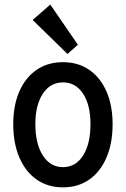

<svg xmlns="http://www.w3.org/2000/svg" viewBox="-20 -807 547 835"><path d="M253.9 7.8Q188 7.8 139.4 -26.1Q90.8 -60.1 64.2 -122.1Q37.6 -184.1 37.6 -267.1Q37.6 -348.6 64.2 -409.4Q90.8 -470.2 139.4 -503.4Q188 -536.6 253.9 -536.6Q319.8 -536.6 368.2 -503.2Q416.5 -469.7 443.1 -409.2Q469.7 -348.6 469.7 -267.1Q469.7 -183.6 443.1 -121.8Q416.5 -60.1 368.2 -26.1Q319.8 7.8 253.9 7.8ZM253.9 -80.1Q309.1 -80.1 341.3 -130.6Q373.5 -181.2 373.5 -267.1Q373.5 -350.1 341.3 -399.4Q309.1 -448.7 253.9 -448.7Q198.7 -448.7 166.3 -399.4Q133.8 -350.1 133.8 -267.1Q133.8 -181.6 166.3 -130.9Q198.7 -80.1 253.9 -80.1ZM273.4 -572.3 122.1 -720.2 198.7 -787.1 318.8 -612.3Z"/></svg>

Font: Reddit Sans Condensed Medium
Style: Regular
Weight: 500
Designer: Stephen Hutchings
Foundry: Reddit
Version: Version 1.014